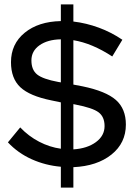

<svg xmlns="http://www.w3.org/2000/svg" viewBox="-20 -779 621 874"><path d="M257 75V-20Q187 -26 124.5 -54Q62 -82 16 -131L72 -199Q110 -159 158 -134Q206 -109 257 -102V-313L214 -322Q115 -342 72.5 -382Q30 -422 30 -496Q30 -579 92.5 -630Q155 -681 257 -683V-759H314V-681Q373 -674 430 -653Q487 -632 537 -598L491 -522Q445 -552 401 -570.5Q357 -589 314 -596V-394L356 -386Q462 -364 507.5 -324Q553 -284 553 -212Q553 -128 487.5 -75.5Q422 -23 314 -18V75ZM245 -406 257 -404V-600Q197 -599 160 -573Q123 -547 123 -504Q123 -461 149 -440Q175 -419 245 -406ZM324 -303 314 -305V-99Q377 -103 416.5 -132Q456 -161 456 -205Q456 -247 429 -267.5Q402 -288 324 -303Z"/></svg>

Font: Red Hat Display Medium
Style: Regular
Weight: 500
Designer: Pentagram / MCKL
Foundry: Pentagram / MCKL
Version: Version 1.005; Red Hat Display Medium